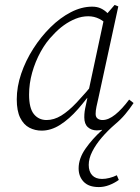

<svg xmlns="http://www.w3.org/2000/svg" viewBox="-20 -517 567 779"><path d="M149 13Q122 13 99 1Q76 -11 62 -39Q48 -67 48 -114Q48 -165 66 -218Q84 -271 115 -319.5Q146 -368 185 -406.5Q224 -445 267.5 -467.5Q311 -490 354 -490Q374 -490 389 -483Q404 -476 416 -464Q428 -452 438 -434L421 -410Q404 -430 383 -440.5Q362 -451 338 -451Q312 -451 287 -441Q262 -431 239 -414.5Q216 -398 196 -376Q167 -347 145 -307Q123 -267 110.5 -222.5Q98 -178 98 -133Q98 -78 117.5 -54Q137 -30 169 -30Q199 -30 228.5 -48Q258 -66 291.5 -101.5Q325 -137 368 -189L375 -165H367Q332 -115 296.5 -74.5Q261 -34 224 -10.5Q187 13 149 13ZM381 242Q340 242 319.5 220.5Q299 199 299 166Q299 126 327 86Q355 46 394 11V-8L411 4Q395 10 387.5 11Q380 12 373 12Q351 12 336.5 -1Q322 -14 322 -41Q322 -54 323.5 -65Q325 -76 328 -88.5Q331 -101 334 -117V-123L404 -450L407 -453L445 -497L460 -491L379 -118Q375 -101 371.5 -84.5Q368 -68 368 -55Q368 -42 376 -36Q384 -30 396 -30Q420 -30 447.5 -52Q475 -74 504 -113L522 -99Q506 -75 488 -53.5Q470 -32 446 -12Q417 13 393 41Q369 69 354.5 97.5Q340 126 340 152Q340 179 354 194Q368 209 394 209Q408 209 424 205Q440 201 454 194L462 213Q444 226 423 234Q402 242 381 242Z"/></svg>

Font: Source Serif 4 18pt Light
Style: Italic
Weight: 300
Italic angle: -12°
Designer: Frank Grießhammer
Foundry: Adobe Systems Incorporated
Version: Version 4.004;hotconv 1.0.116;makeotfexe 2.5.65601